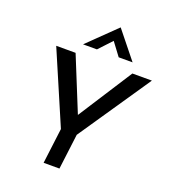

<svg xmlns="http://www.w3.org/2000/svg" viewBox="-170 -1098 1077 1220"><g transform="rotate(20 368.0 -488.0)"><path d="M298 -239 89 -726H220L381 -330L348 -328L604 -726H736L405 -239L375 0H268ZM487 -793 413 -892 440 -900 340 -793H246L434 -976L581 -793Z"/></g></svg>

Font: Josefin Sans Thin Medium
Style: Italic
Weight: 500
Italic angle: -7°
Version: Version 2.000